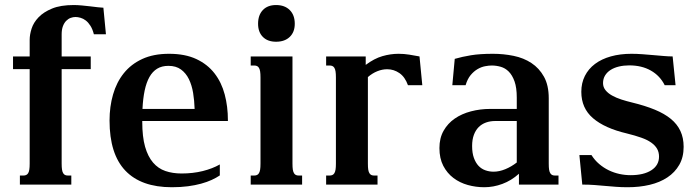

<svg xmlns="http://www.w3.org/2000/svg" viewBox="-20 -747 2818 777"><path d="M100.1 -585.9Q100.1 -606.9 107.9 -631.3Q115.7 -655.8 136 -677Q156.2 -698.2 190.7 -712.4Q225.1 -726.6 278.3 -726.6Q293.5 -726.6 311.5 -724.9Q329.6 -723.1 346.4 -721.2Q363.3 -719.2 377.4 -717.5Q391.6 -715.8 398.4 -715.8L408.7 -608.4H359.9Q354.5 -629.4 345.9 -642.8Q337.4 -656.2 327.1 -664.1Q316.9 -671.9 305.9 -675Q294.9 -678.2 285.6 -678.2Q275.9 -678.2 265.9 -674.6Q255.9 -670.9 247.8 -662.6Q239.7 -654.3 234.6 -640.9Q229.5 -627.4 229.5 -607.9V-518.6H347.2V-467.3H229.5V-85Q229.5 -69.8 231 -60.5Q232.4 -51.3 235.8 -45.9Q239.3 -40.5 243.9 -38.6Q248.5 -36.6 255.4 -36.6H268.6V0H60.5V-36.6H74.2Q80.6 -36.6 85.4 -38.6Q90.3 -40.5 93.8 -45.9Q97.2 -51.3 98.6 -60.5Q100.1 -69.8 100.1 -85V-467.3H32.7V-518.6H100.1Z M664.1 -529.3Q729 -529.3 774.4 -508.1Q819.8 -486.8 848.1 -450.2Q876.5 -413.6 889.4 -364.7Q902.3 -315.9 902.3 -260.3V-257.3H555.7V-253.9Q555.7 -193.4 567.1 -153.3Q578.6 -113.3 599.4 -89.1Q620.1 -64.9 649.4 -54.9Q678.7 -44.9 714.8 -44.9Q760.7 -44.9 800.3 -54.7Q839.8 -64.5 869.6 -81.5V-37.1Q855 -27.3 836.4 -18.8Q817.9 -10.3 793.9 -3.7Q770 2.9 740.7 6.8Q711.4 10.7 675.3 10.7Q551.3 10.7 487.3 -56.4Q423.3 -123.5 423.3 -259.3Q423.3 -315.4 437.5 -364.7Q451.7 -414.1 481 -450.7Q510.3 -487.3 555.7 -508.3Q601.1 -529.3 664.1 -529.3ZM767.6 -306.2Q766.6 -339.8 761.5 -371.1Q756.3 -402.3 744.4 -426.8Q732.4 -451.2 712.4 -465.8Q692.4 -480.5 661.6 -480.5Q634.8 -480.5 616 -469Q597.2 -457.5 584.7 -435.3Q572.3 -413.1 565.4 -380.6Q558.6 -348.1 556.6 -306.2Z M994.6 -518.6H1163.6V-85Q1163.6 -69.8 1165 -60.5Q1166.5 -51.3 1169.9 -45.9Q1173.3 -40.5 1178 -38.6Q1182.6 -36.6 1189.5 -36.6H1202.6V0H994.6V-36.6H1008.3Q1014.6 -36.6 1019.5 -38.6Q1024.4 -40.5 1027.8 -45.9Q1031.2 -51.3 1032.7 -60.5Q1034.2 -69.8 1034.2 -85V-433.6Q1034.2 -448.7 1032.7 -458Q1031.2 -467.3 1027.8 -472.7Q1024.4 -478 1019.5 -480Q1014.6 -481.9 1008.3 -481.9H994.6ZM1024.4 -650.9Q1024.4 -686 1043.7 -706.3Q1063 -726.6 1097.2 -726.6Q1132.3 -726.6 1152.6 -706.3Q1172.9 -686 1172.9 -650.9Q1172.9 -617.2 1152.6 -597.7Q1132.3 -578.1 1097.2 -578.1Q1063 -578.1 1043.7 -597.7Q1024.4 -617.2 1024.4 -650.9Z M1468.8 -435.1V-85Q1468.8 -69.8 1470.2 -60.5Q1471.7 -51.3 1475.1 -45.9Q1478.5 -40.5 1483.2 -38.6Q1487.8 -36.6 1494.6 -36.6H1507.8V0H1299.8V-36.6H1313.5Q1319.8 -36.6 1324.7 -38.6Q1329.6 -40.5 1333 -45.9Q1336.4 -51.3 1337.9 -60.5Q1339.4 -69.8 1339.4 -85V-433.6Q1339.4 -448.7 1337.9 -458Q1336.4 -467.3 1333 -472.7Q1329.6 -478 1324.7 -480Q1319.8 -481.9 1313.5 -481.9H1299.8V-518.6H1460V-484.4Q1494.6 -510.3 1527.6 -519.8Q1560.5 -529.3 1592.8 -529.3Q1614.7 -529.3 1636 -525.9Q1657.2 -522.5 1677.7 -518.6L1689 -402.3H1630.9Q1619.1 -435.5 1596.4 -451.2Q1573.7 -466.8 1546.9 -466.8Q1526.9 -466.8 1506.8 -458.7Q1486.8 -450.7 1468.8 -435.1Z M2071.3 -257.3H1983.9Q1963.9 -257.3 1946.8 -251.2Q1929.7 -245.1 1917.2 -232.7Q1904.8 -220.2 1897.7 -201.2Q1890.6 -182.1 1890.6 -156.2Q1890.6 -127.9 1897.7 -108.2Q1904.8 -88.4 1916.5 -75.9Q1928.2 -63.5 1944.1 -57.9Q1960 -52.2 1977.5 -52.2Q2000.5 -52.2 2024.9 -62.3Q2049.3 -72.3 2071.3 -89.4ZM2200.7 -85Q2200.7 -69.8 2202.1 -60.5Q2203.6 -51.3 2207 -45.9Q2210.4 -40.5 2215.1 -38.6Q2219.7 -36.6 2226.6 -36.6H2240.2V0H2080.1V-43.9Q2049.3 -16.1 2012.9 -2.7Q1976.6 10.7 1939.9 10.7Q1905.8 10.7 1873.3 1.7Q1840.8 -7.3 1815.2 -26.6Q1789.6 -45.9 1773.9 -75.9Q1758.3 -106 1758.3 -147.9Q1758.3 -188 1775.1 -217.8Q1792 -247.6 1820.3 -267.1Q1848.6 -286.6 1886 -296.4Q1923.3 -306.2 1963.9 -306.2H2071.3V-352.1Q2071.3 -392.1 2062.3 -417.5Q2053.2 -442.9 2038.8 -457.3Q2024.4 -471.7 2006.1 -476.8Q1987.8 -481.9 1969.7 -481.9Q1958.5 -481.9 1943.1 -479Q1927.7 -476.1 1912.6 -467.3Q1897.5 -458.5 1884.5 -442.9Q1871.6 -427.2 1864.3 -402.3H1810.5L1820.3 -508.8Q1835.4 -513.2 1851.6 -516.8Q1867.7 -520.5 1886 -523.4Q1904.3 -526.4 1926 -527.8Q1947.8 -529.3 1974.6 -529.3Q2017.6 -529.3 2058.3 -521Q2099.1 -512.7 2130.6 -491.9Q2162.1 -471.2 2181.4 -436.5Q2200.7 -401.9 2200.7 -349.1Z M2532.2 -38.1Q2585 -38.1 2616 -58.1Q2647 -78.1 2647 -113.3Q2647 -130.9 2639.2 -144.8Q2631.3 -158.7 2615.5 -169.9Q2599.6 -181.2 2575 -189.9Q2550.3 -198.7 2516.6 -207Q2427.2 -228 2379.9 -268.6Q2332.5 -309.1 2332.5 -375.5Q2332.5 -411.1 2346.9 -439.7Q2361.3 -468.3 2387.9 -488.3Q2414.6 -508.3 2452.1 -518.8Q2489.7 -529.3 2535.6 -529.3Q2556.6 -529.3 2579.6 -527.6Q2602.5 -525.9 2624.8 -523.9Q2647 -522 2667 -520.3Q2687 -518.6 2702.1 -518.6L2713.9 -402.3H2669.9Q2650.9 -440.4 2614 -461.4Q2577.1 -482.4 2526.4 -482.4Q2504.4 -482.4 2484.9 -477.8Q2465.3 -473.1 2451.2 -464.1Q2437 -455.1 2428.7 -441.7Q2420.4 -428.2 2420.4 -410.6Q2420.4 -394.5 2430.4 -382.1Q2440.4 -369.6 2457 -360.4Q2473.6 -351.1 2494.9 -344.2Q2516.1 -337.4 2538.6 -332Q2590.8 -319.3 2629.9 -303.2Q2668.9 -287.1 2694.8 -265.9Q2720.7 -244.6 2733.6 -216.8Q2746.6 -189 2746.6 -152.8Q2746.6 -110.8 2729 -80.1Q2711.4 -49.3 2680.9 -29.1Q2650.4 -8.8 2609.1 1Q2567.9 10.7 2520.5 10.7Q2495.1 10.7 2473.1 9Q2451.2 7.3 2429.4 5.4Q2407.7 3.4 2385.3 1.7Q2362.8 0 2336.4 0L2324.7 -119.6H2373.5Q2386.7 -98.6 2404.8 -83.3Q2422.9 -67.9 2443.6 -57.9Q2464.4 -47.9 2486.8 -43Q2509.3 -38.1 2532.2 -38.1Z"/></svg>

Font: Arian AMU Serif
Style: Bold
Weight: 700
Designer: Ruben Hakobyan (Tarumian)
Foundry: Ruben Hakobyan (Tarumian)
Version: Version 1.002